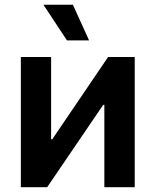

<svg xmlns="http://www.w3.org/2000/svg" viewBox="-20 -785 652 805"><path d="M544.9 0H417.5V-345.2H412.6L177.7 0H67.4V-545.9H194.3V-201.2H199.2L433.1 -545.9H544.9ZM260.7 -615.7 162.1 -765.1H285.6L353.5 -615.7Z"/></svg>

Font: Inter SemiBold
Style: Regular
Weight: 600
Designer: Rasmus Andersson
Foundry: rsms
Version: Version 4.001;git-9221beed3